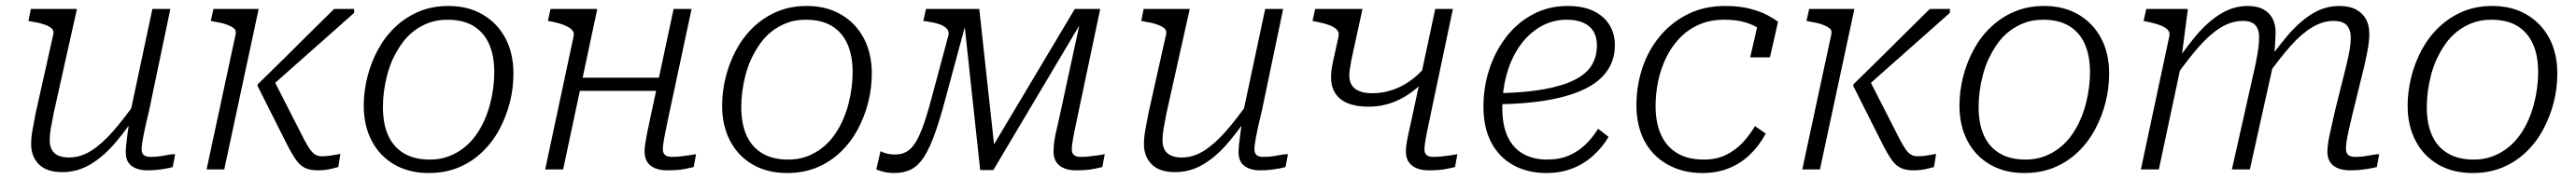

<svg xmlns="http://www.w3.org/2000/svg" viewBox="-20 -567 8605 599"><path d="M159 -187Q153 -157 149.5 -136Q146 -115 146 -98Q146 -80 152.5 -67Q159 -54 173.5 -47Q188 -40 210 -40Q249 -40 284.5 -62.5Q320 -85 357 -127Q394 -169 435 -228L447 -200Q407 -139 367 -91.5Q327 -44 283 -17.5Q239 9 188 9Q136 9 110 -17Q84 -43 84 -85Q84 -106 88.5 -131.5Q93 -157 99 -188L158 -452Q161 -464 153 -471.5Q145 -479 128 -485Q111 -491 85 -495L75 -497L83 -537H237ZM478 -197Q469 -160 463.5 -134Q458 -108 455.5 -92Q453 -76 453 -68Q453 -54 460.5 -48Q468 -42 482 -42Q507 -42 528.5 -46.5Q550 -51 565 -51L557 -8Q546 -5 532 -2.5Q518 0 503 1.5Q488 3 472 3Q440 3 420 -11.5Q400 -26 400 -58Q400 -67 401.5 -82.5Q403 -98 406 -120Q409 -142 413 -169L411 -170L489 -537H549Z M996 -100 891 -306 877 -270Q923 -311 971.5 -354Q1020 -397 1068.5 -440Q1117 -483 1163 -524V-537H1096Q1054 -496 1011 -453Q968 -410 925.5 -368Q883 -326 841 -285L840 -280L937 -87Q954 -53 968 -33Q982 -13 999 -5Q1016 3 1042 3Q1055 3 1067 1.5Q1079 0 1090 -3Q1101 -6 1110 -8L1117 -52Q1105 -50 1088.5 -47Q1072 -44 1055 -44Q1042 -44 1032.5 -50Q1023 -56 1014.5 -68.5Q1006 -81 996 -100ZM670 0H729L844 -537H693L684 -497L694 -495Q720 -491 736.5 -485Q753 -479 761.5 -472Q770 -465 767 -452Z M1599 -167Q1610 -192 1617 -219Q1624 -246 1627.5 -273Q1631 -300 1631 -325Q1631 -381 1613.5 -420Q1596 -459 1561.5 -480Q1527 -501 1474 -501Q1440 -501 1412 -490.5Q1384 -480 1361 -462Q1338 -444 1321 -419.5Q1304 -395 1291 -367Q1280 -342 1273 -315Q1266 -288 1262.5 -261.5Q1259 -235 1259 -209Q1259 -153 1276.5 -114Q1294 -75 1329 -54Q1364 -33 1416 -33Q1450 -33 1478 -43.5Q1506 -54 1529 -72Q1552 -90 1569.5 -114.5Q1587 -139 1599 -167ZM1195 -213Q1195 -261 1207 -309Q1219 -357 1242 -400Q1265 -443 1299.5 -476Q1334 -509 1378.5 -528Q1423 -547 1478 -547Q1544 -547 1593 -518Q1642 -489 1668.5 -438.5Q1695 -388 1695 -321Q1695 -272 1683 -224.5Q1671 -177 1648 -134Q1625 -91 1590.5 -58Q1556 -25 1511.5 -6.5Q1467 12 1412 12Q1346 12 1297 -16.5Q1248 -45 1221.5 -96Q1195 -147 1195 -213Z M1888 -263H2194L2204 -307H1898ZM1801 0H1861L1975 -537H1819L1810 -497L1821 -495Q1847 -490 1864.5 -483Q1882 -476 1890.5 -467Q1899 -458 1896 -446ZM2194 -67Q2194 -75 2196 -89Q2198 -103 2202.5 -125.5Q2207 -148 2214 -181L2290 -537H2230L2154 -181Q2147 -149 2142.5 -126.5Q2138 -104 2135.5 -88.5Q2133 -73 2133 -60Q2133 -39 2142 -25Q2151 -11 2168 -4Q2185 3 2209 3Q2224 3 2239.5 2Q2255 1 2269.5 -2Q2284 -5 2297 -8L2305 -51Q2293 -49 2279.5 -47Q2266 -45 2252 -43.5Q2238 -42 2224 -42Q2209 -42 2201.5 -48.5Q2194 -55 2194 -67Z M2796 -167Q2807 -192 2814 -219Q2821 -246 2824.5 -273Q2828 -300 2828 -325Q2828 -381 2810.5 -420Q2793 -459 2758.5 -480Q2724 -501 2671 -501Q2637 -501 2609 -490.5Q2581 -480 2558 -462Q2535 -444 2518 -419.5Q2501 -395 2488 -367Q2477 -342 2470 -315Q2463 -288 2459.5 -261.5Q2456 -235 2456 -209Q2456 -153 2473.5 -114Q2491 -75 2526 -54Q2561 -33 2613 -33Q2647 -33 2675 -43.5Q2703 -54 2726 -72Q2749 -90 2766.5 -114.5Q2784 -139 2796 -167ZM2392 -213Q2392 -261 2404 -309Q2416 -357 2439 -400Q2462 -443 2496.5 -476Q2531 -509 2575.5 -528Q2620 -547 2675 -547Q2741 -547 2790 -518Q2839 -489 2865.5 -438.5Q2892 -388 2892 -321Q2892 -272 2880 -224.5Q2868 -177 2845 -134Q2822 -91 2787.5 -58Q2753 -25 2708.5 -6.5Q2664 12 2609 12Q2543 12 2494 -16.5Q2445 -45 2418.5 -96Q2392 -147 2392 -213Z M3251 -537H3196L3254 2H3298L3618 -537H3570L3280 -50H3304ZM3092 -240Q3074 -172 3057.5 -130Q3041 -88 3021 -69Q3001 -50 2970 -50Q2952 -50 2939 -54Q2926 -58 2921 -61L2907 0Q2916 4 2932 8Q2948 12 2967 12Q3000 12 3024 -0.5Q3048 -13 3066.5 -42Q3085 -71 3102 -118Q3119 -165 3137 -233L3219 -537H3073L3064 -497L3077 -495Q3100 -492 3117.5 -486Q3135 -480 3143 -470.5Q3151 -461 3148 -449ZM3560 -67Q3560 -75 3562 -89Q3564 -103 3568.5 -125.5Q3573 -148 3580 -181L3655 -537H3597L3520 -181Q3515 -157 3510.5 -138.5Q3506 -120 3503.5 -106Q3501 -92 3500 -80.5Q3499 -69 3499 -60Q3499 -29 3519 -13Q3539 3 3574 3Q3589 3 3604.5 2Q3620 1 3635 -2Q3650 -5 3662 -8L3670 -51Q3659 -49 3645.5 -47Q3632 -45 3617.5 -43.5Q3603 -42 3590 -42Q3574 -42 3567 -48.5Q3560 -55 3560 -67Z M3876 -187Q3870 -157 3866.5 -136Q3863 -115 3863 -98Q3863 -80 3869.5 -67Q3876 -54 3890.5 -47Q3905 -40 3927 -40Q3966 -40 4001.5 -62.5Q4037 -85 4074 -127Q4111 -169 4152 -228L4164 -200Q4124 -139 4084 -91.5Q4044 -44 4000 -17.5Q3956 9 3905 9Q3853 9 3827 -17Q3801 -43 3801 -85Q3801 -106 3805.5 -131.5Q3810 -157 3816 -188L3875 -452Q3878 -464 3870 -471.5Q3862 -479 3845 -485Q3828 -491 3802 -495L3792 -497L3800 -537H3954ZM4195 -197Q4186 -160 4180.5 -134Q4175 -108 4172.5 -92Q4170 -76 4170 -68Q4170 -54 4177.5 -48Q4185 -42 4199 -42Q4224 -42 4245.5 -46.5Q4267 -51 4282 -51L4274 -8Q4263 -5 4249 -2.5Q4235 0 4220 1.5Q4205 3 4189 3Q4157 3 4137 -11.5Q4117 -26 4117 -58Q4117 -67 4118.5 -82.5Q4120 -98 4123 -120Q4126 -142 4130 -169L4128 -170L4206 -537H4266Z M4494 -367Q4491 -351 4489 -337.5Q4487 -324 4487 -314Q4487 -296 4495 -282.5Q4503 -269 4520.5 -262Q4538 -255 4564 -255Q4601 -255 4636.5 -268Q4672 -281 4703 -306Q4734 -331 4756 -365L4774 -343Q4747 -302 4712 -272Q4677 -242 4636.5 -226Q4596 -210 4551 -210Q4510 -210 4482 -221.5Q4454 -233 4440 -255Q4426 -277 4426 -308Q4426 -320 4427.5 -333Q4429 -346 4433 -363L4451 -445Q4454 -458 4446 -467Q4438 -476 4421 -482.5Q4404 -489 4379 -494L4364 -497L4373 -537H4531ZM4738 -67Q4738 -55 4745 -48.5Q4752 -42 4768 -42Q4781 -42 4795.5 -43.5Q4810 -45 4823.5 -47Q4837 -49 4848 -51L4840 -8Q4828 -5 4813 -2Q4798 1 4782.5 2Q4767 3 4752 3Q4717 3 4696.5 -13Q4676 -29 4676 -60Q4676 -73 4678.5 -88.5Q4681 -104 4686 -126.5Q4691 -149 4698 -181L4774 -537H4833L4758 -181Q4751 -148 4746.5 -125.5Q4742 -103 4740 -89Q4738 -75 4738 -67Z M5145 12Q5083 12 5035.5 -14Q4988 -40 4961.5 -89.5Q4935 -139 4935 -210Q4935 -276 4955 -336.5Q4975 -397 5012 -444.5Q5049 -492 5101 -519.5Q5153 -547 5216 -547Q5268 -547 5303 -530Q5338 -513 5356 -483.5Q5374 -454 5374 -416Q5374 -368 5349 -331Q5324 -294 5274 -269.5Q5224 -245 5150 -232Q5076 -219 4978 -218L4983 -255Q5075 -257 5138 -268.5Q5201 -280 5240 -300Q5279 -320 5296.5 -348.5Q5314 -377 5314 -415Q5314 -443 5302.5 -462Q5291 -481 5268.5 -491Q5246 -501 5214 -501Q5165 -501 5125 -477.5Q5085 -454 5056.5 -413.5Q5028 -373 5013 -319.5Q4998 -266 4998 -206Q4998 -147 5016.5 -108.5Q5035 -70 5069 -51.5Q5103 -33 5147 -33Q5190 -33 5221.5 -47Q5253 -61 5276.5 -84Q5300 -107 5318 -136L5353 -109Q5333 -75 5302.5 -47Q5272 -19 5232.5 -3.5Q5193 12 5145 12Z M5671 -33Q5714 -33 5746 -49Q5778 -65 5801.5 -90.5Q5825 -116 5842 -145L5878 -120Q5856 -79 5824.5 -49Q5793 -19 5753.5 -3.5Q5714 12 5667 12Q5617 12 5576.5 -4Q5536 -20 5506.5 -49.5Q5477 -79 5461.5 -121Q5446 -163 5446 -215Q5446 -280 5466 -340Q5486 -400 5525 -446.5Q5564 -493 5618.5 -520Q5673 -547 5742 -547Q5791 -547 5826.5 -537.5Q5862 -528 5885 -515.5Q5908 -503 5919 -494L5892 -375H5826L5853 -493Q5865 -489 5871.5 -483Q5878 -477 5881.5 -470Q5885 -463 5885 -456Q5885 -449 5883 -444Q5873 -459 5854 -472Q5835 -485 5807 -493Q5779 -501 5740 -501Q5693 -501 5656 -485Q5619 -469 5591.5 -440.5Q5564 -412 5546 -375.5Q5528 -339 5519 -297Q5510 -255 5510 -212Q5510 -156 5528.5 -115.5Q5547 -75 5583 -54Q5619 -33 5671 -33Z M6326 -100 6221 -306 6207 -270Q6253 -311 6301.5 -354Q6350 -397 6398.5 -440Q6447 -483 6493 -524V-537H6426Q6384 -496 6341 -453Q6298 -410 6255.5 -368Q6213 -326 6171 -285L6170 -280L6267 -87Q6284 -53 6298 -33Q6312 -13 6329 -5Q6346 3 6372 3Q6385 3 6397 1.5Q6409 0 6420 -3Q6431 -6 6440 -8L6447 -52Q6435 -50 6418.5 -47Q6402 -44 6385 -44Q6372 -44 6362.5 -50Q6353 -56 6344.5 -68.5Q6336 -81 6326 -100ZM6000 0H6059L6174 -537H6023L6014 -497L6024 -495Q6050 -491 6066.5 -485Q6083 -479 6091.5 -472Q6100 -465 6097 -452Z M6929 -167Q6940 -192 6947 -219Q6954 -246 6957.5 -273Q6961 -300 6961 -325Q6961 -381 6943.5 -420Q6926 -459 6891.5 -480Q6857 -501 6804 -501Q6770 -501 6742 -490.5Q6714 -480 6691 -462Q6668 -444 6651 -419.5Q6634 -395 6621 -367Q6610 -342 6603 -315Q6596 -288 6592.5 -261.5Q6589 -235 6589 -209Q6589 -153 6606.5 -114Q6624 -75 6659 -54Q6694 -33 6746 -33Q6780 -33 6808 -43.5Q6836 -54 6859 -72Q6882 -90 6899.5 -114.5Q6917 -139 6929 -167ZM6525 -213Q6525 -261 6537 -309Q6549 -357 6572 -400Q6595 -443 6629.5 -476Q6664 -509 6708.5 -528Q6753 -547 6808 -547Q6874 -547 6923 -518Q6972 -489 6998.5 -438.5Q7025 -388 7025 -321Q7025 -272 7013 -224.5Q7001 -177 6978 -134Q6955 -91 6920.5 -58Q6886 -25 6841.5 -6.5Q6797 12 6742 12Q6676 12 6627 -16.5Q6578 -45 6551.5 -96Q6525 -147 6525 -213Z M7131 0H7191L7269 -367L7267 -376L7288 -537H7149L7140 -497L7150 -495Q7175 -490 7193 -483.5Q7211 -477 7220 -468Q7229 -459 7226 -446ZM7837 -182 7878 -349Q7885 -380 7889.5 -406Q7894 -432 7894 -454Q7894 -482 7883 -502.5Q7872 -523 7850 -535Q7828 -547 7794 -547Q7745 -547 7702.5 -520.5Q7660 -494 7620.5 -447.5Q7581 -401 7540 -340L7552 -312Q7593 -370 7629.5 -411.5Q7666 -453 7702 -475Q7738 -497 7775 -497Q7806 -497 7819 -482Q7832 -467 7832 -442Q7832 -422 7828.5 -401.5Q7825 -381 7818 -351L7780 -199Q7772 -162 7766 -136.5Q7760 -111 7757 -92.5Q7754 -74 7754 -59Q7754 -38 7763.5 -24Q7773 -10 7790.5 -3.5Q7808 3 7830 3Q7847 3 7862.5 1.5Q7878 0 7892.5 -2.5Q7907 -5 7919 -8L7927 -51Q7917 -51 7904 -48.5Q7891 -46 7876.5 -44Q7862 -42 7846 -42Q7831 -42 7823.5 -48.5Q7816 -55 7816 -69Q7816 -78 7818 -93Q7820 -108 7825 -130Q7830 -152 7837 -182ZM7435 0H7495L7572 -347Q7573 -354 7575 -369Q7577 -384 7578 -401Q7579 -418 7580 -433.5Q7581 -449 7581 -459Q7581 -485 7571 -504.5Q7561 -524 7540.5 -535.5Q7520 -547 7488 -547Q7440 -547 7397 -520.5Q7354 -494 7315 -447.5Q7276 -401 7236 -340L7248 -312Q7289 -370 7325.5 -411.5Q7362 -453 7398 -475Q7434 -497 7471 -497Q7501 -497 7513.5 -482.5Q7526 -468 7526 -443Q7526 -424 7523 -403Q7520 -382 7514 -352Z M8426 -167Q8437 -192 8444 -219Q8451 -246 8454.5 -273Q8458 -300 8458 -325Q8458 -381 8440.5 -420Q8423 -459 8388.5 -480Q8354 -501 8301 -501Q8267 -501 8239 -490.5Q8211 -480 8188 -462Q8165 -444 8148 -419.5Q8131 -395 8118 -367Q8107 -342 8100 -315Q8093 -288 8089.5 -261.5Q8086 -235 8086 -209Q8086 -153 8103.5 -114Q8121 -75 8156 -54Q8191 -33 8243 -33Q8277 -33 8305 -43.5Q8333 -54 8356 -72Q8379 -90 8396.5 -114.5Q8414 -139 8426 -167ZM8022 -213Q8022 -261 8034 -309Q8046 -357 8069 -400Q8092 -443 8126.5 -476Q8161 -509 8205.5 -528Q8250 -547 8305 -547Q8371 -547 8420 -518Q8469 -489 8495.5 -438.5Q8522 -388 8522 -321Q8522 -272 8510 -224.5Q8498 -177 8475 -134Q8452 -91 8417.5 -58Q8383 -25 8338.5 -6.5Q8294 12 8239 12Q8173 12 8124 -16.5Q8075 -45 8048.5 -96Q8022 -147 8022 -213Z"/></svg>

Font: Roboto Serif ExtraLight
Style: Italic
Weight: 250
Italic angle: -10°
Designer: Greg Gazdowicz
Foundry: Commercial Type
Version: Version 1.008